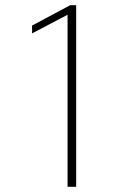

<svg xmlns="http://www.w3.org/2000/svg" viewBox="-20 -716 499 736"><path d="M239 -659H238L103 -588V-618L249 -696H272V0H239Z"/></svg>

Font: Murecho ExtraLight
Style: Regular
Weight: 200
Designer: Neil Summerour
Foundry: Positype
Version: Version 1.010; ttfautohint (v1.8.3)